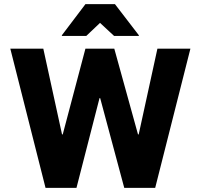

<svg xmlns="http://www.w3.org/2000/svg" viewBox="-20 -911 973 931"><path d="M200.8 0 30 -675H190L280.8 -259.2H284.2L394.2 -675H534.2L649.2 -259.2H652.5L743.3 -675H903.3L732.5 0H582.5L465.8 -435H462.5L350.8 0ZM280 -736.7V-740L394.2 -890.8H537.5L653.3 -740V-736.7H533.3L465 -800L398.3 -736.7Z"/></svg>

Font: Funnel Sans ExtraBold
Style: Regular
Weight: 800
Version: Version 1.000; Beta; Release 5; Build 24; ttfautohint (v1.8.